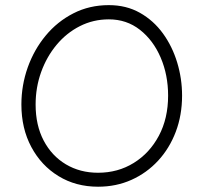

<svg xmlns="http://www.w3.org/2000/svg" viewBox="-20 -705 785 745"><path d="M360.4 19.5Q274.4 19.5 207.3 -21.5Q140.1 -62.5 101.6 -134.5Q63 -206.5 63 -299.3Q63 -374 87.6 -443.4Q112.3 -512.7 157.5 -567.1Q202.6 -621.6 264.9 -653.3Q327.1 -685.1 402.3 -685.1Q470.2 -685.1 522.9 -655.3Q575.7 -625.5 612.1 -575.4Q648.4 -525.4 667.5 -462.6Q686.5 -399.9 686.5 -334Q686.5 -258.3 662.1 -193.8Q637.7 -129.4 593.5 -81.5Q549.3 -33.7 490 -7.1Q430.7 19.5 360.4 19.5ZM360.4 -34.7Q437.5 -34.7 499 -72.8Q560.5 -110.8 596.4 -178.2Q632.3 -245.6 632.3 -334Q632.3 -414.1 603.5 -481.4Q574.7 -548.8 522.9 -589.4Q471.2 -629.9 402.3 -629.9Q341.8 -629.9 289.8 -603.5Q237.8 -577.1 199.5 -531Q161.1 -484.9 139.6 -425.3Q118.2 -365.7 118.2 -299.3Q118.2 -219.2 149.4 -159.7Q180.7 -100.1 235.6 -67.4Q290.5 -34.7 360.4 -34.7Z"/></svg>

Font: Mikhak-FD Light
Style: Regular
Weight: 300
Designer: Amin Abedi
Version: Version 3.2